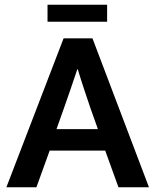

<svg xmlns="http://www.w3.org/2000/svg" viewBox="-20 -792 658 812"><path d="M433 -772V-700H181V-772ZM219 -246H394L361 -339Q347 -381 334.5 -418Q322 -455 309 -499H307Q293 -458 280 -419.5Q267 -381 252 -339ZM249 -630H371L610 0H481L425 -155H190L134 0H7Z"/></svg>

Font: Mukta Malar SemiBold
Style: Regular
Weight: 600
Designer: Aadarsh Rajan, Girish Dalvi, Yashodeep Gholap
Foundry: Ek Type
Version: Version 2.538;PS 1.000;hotconv 16.6.51;makeotf.lib2.5.65220;